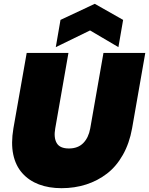

<svg xmlns="http://www.w3.org/2000/svg" viewBox="-20 -988 788 1015"><path d="M50.8 -309.1 121.1 -708H341.8L272 -309.1Q263.2 -260.3 279.8 -231.7Q296.4 -203.1 344.2 -203.1Q392.1 -203.1 420.2 -231.7Q448.2 -260.3 457 -309.1L526.9 -708H748L678.2 -309.1Q664.1 -230.5 629.6 -169.4Q595.2 -108.4 545.7 -70.3Q496.1 -32.2 435.3 -12.7Q374.5 6.8 305.2 6.8Q238.3 6.8 185.5 -13.2Q132.8 -33.2 97.7 -72.8Q62.5 -112.3 50 -171.4Q37.6 -230.5 50.8 -309.1ZM630.9 -882.8 606 -738.8 456.1 -827.1 274.9 -738.8 299.8 -882.8 481 -967.8Z"/></svg>

Font: SVN-Poppins Black
Style: Italic
Weight: 900
Italic angle: -10°
Designer: Ninad Kale (Devanagari), Jonny Pinhorn (Latin)
Foundry: Indian Type Foundry
Version: Version 3.002 2017